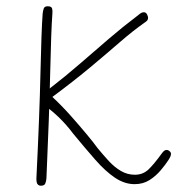

<svg xmlns="http://www.w3.org/2000/svg" viewBox="-20 -581 599 612"><path d="M116 -538Q117 -547 119.5 -554Q122 -561 132 -561Q144 -561 146 -554Q148 -547 147 -538Q143 -485 140 -349.5Q137 -214 128 -12Q127 -2 124 4.5Q121 11 110 11Q105 11 101.5 8Q98 5 97 0Q96 -5 96 -12Q106 -214 109 -349.5Q112 -485 116 -538ZM417 -530Q423 -535 426.5 -537.5Q430 -540 433 -541Q436 -542 438 -542Q445 -542 448.5 -535.5Q452 -529 452 -524Q452 -519 449 -515.5Q446 -512 441 -509Q404 -483 362.5 -447Q321 -411 269 -367.5Q217 -324 147 -272Q177 -244 205 -212.5Q233 -181 255.5 -154Q278 -127 291 -109Q309 -87 327 -67.5Q345 -48 365.5 -36Q386 -24 410 -24Q436 -24 454 -41.5Q472 -59 495 -91Q500 -98 503.5 -100.5Q507 -103 511 -103Q515 -103 518 -101Q521 -99 523 -96.5Q525 -94 525 -91Q525 -87 523.5 -83Q522 -79 517 -71Q508 -57 492.5 -38.5Q477 -20 456.5 -7Q436 6 409 6Q377 6 346.5 -14.5Q316 -35 284 -71.5Q252 -108 214 -154Q202 -170 190.5 -183Q179 -196 165.5 -209Q152 -222 133 -237Q126 -243 120.5 -251Q115 -259 115 -267Q115 -277 125.5 -287Q136 -297 141 -301Q189 -338 235 -378Q281 -418 326.5 -457Q372 -496 417 -530Z"/></svg>

Font: Playpen Sans Thin
Style: Regular
Weight: 250
Designer: Laura Meseguer, Veronika Burian, José Scaglione
Foundry: TypeTogether
Version: Version 1.001